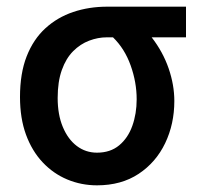

<svg xmlns="http://www.w3.org/2000/svg" viewBox="-20 -542 600 576"><path d="M271 14Q224 14 182 -3.5Q140 -21 108 -55Q76 -89 58 -138Q40 -187 40 -251Q40 -322 60 -373Q80 -424 116 -457Q152 -490 199.5 -506Q247 -522 302 -522H538V-430H435Q469 -386 486 -336.5Q503 -287 503 -239Q503 -170 475.5 -112.5Q448 -55 396 -20.5Q344 14 271 14ZM271 -84Q311 -84 337.5 -106Q364 -128 377 -164.5Q390 -201 390 -244Q390 -295 372 -345.5Q354 -396 319 -430H300Q274 -430 247.5 -420Q221 -410 199.5 -388.5Q178 -367 165.5 -332Q153 -297 153 -248Q153 -198 168.5 -161Q184 -124 210.5 -104Q237 -84 271 -84Z"/></svg>

Font: Ubuntu Sans Mono Medium
Style: Regular
Weight: 500
Monospace: yes
Designer: Dalton Maag Ltd
Foundry: Dalton Maag Ltd
Version: Version 1.006